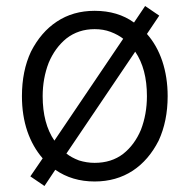

<svg xmlns="http://www.w3.org/2000/svg" viewBox="-20 -591 631 639"><path d="M71 -154Q53 -207 53 -271Q53 -355 83 -419Q116 -484 169 -519Q223 -555 295 -555Q372 -555 426 -516L463 -571L510 -539L469 -478Q502 -441 520 -388Q538 -334 538 -271Q538 -188 508 -123Q475 -58 422 -23Q367 13 295 13Q220 13 164 -26L128 28L81 -4L122 -64Q89 -102 71 -154ZM390 -79Q428 -109 449 -159Q469 -211 469 -271Q469 -362 430 -419L201 -80Q217 -67 243 -57Q269 -49 295 -49Q351 -49 390 -79ZM348 -485Q324 -494 295 -494Q241 -494 201 -463Q163 -432 142 -382Q122 -330 122 -271Q122 -180 161 -123L390 -462Q374 -475 348 -485Z"/></svg>

Font: Sinter Normal
Style: Regular
Weight: 350
Foundry: Adobe & rsms
Version: Version 1.000